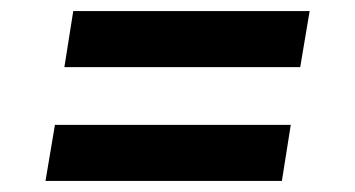

<svg xmlns="http://www.w3.org/2000/svg" viewBox="-20 -513 640 346"><path d="M96 -392 112 -493H538L521 -392ZM62 -187 79 -288H504L488 -187Z"/></svg>

Font: Iosevka Curly Slab Extended
Style: Bold Italic
Weight: 700
Width: 7
Italic angle: -9°
Monospace: yes
Designer: Belleve Invis
Foundry: Belleve Invis
Version: Version 11.0.0; ttfautohint (v1.8.3)